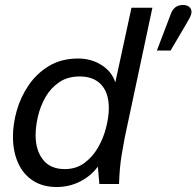

<svg xmlns="http://www.w3.org/2000/svg" viewBox="-20 -739 789 771"><path d="M208 12Q152 12 112.5 -13.5Q73 -39 52.5 -85Q32 -131 32 -190Q32 -241 47.5 -295.5Q63 -350 95.5 -397.5Q128 -445 177.5 -474.5Q227 -504 294 -504Q346 -504 387.5 -478Q429 -452 443 -408L508 -708H592L481 -187Q476 -162 468 -113.5Q460 -65 458 0H379L373 -70Q345 -32 301.5 -10Q258 12 208 12ZM240 -60Q286 -60 319.5 -85Q353 -110 374.5 -148Q396 -186 406.5 -228.5Q417 -271 417 -305Q417 -366 386.5 -399Q356 -432 300 -432Q252 -432 218 -409Q184 -386 163 -349.5Q142 -313 132.5 -272Q123 -231 123 -196Q123 -136 152.5 -98Q182 -60 240 -60ZM610 -536 666 -683Q672 -700 684 -709.5Q696 -719 715 -719Q730 -719 739.5 -711.5Q749 -704 749 -691Q749 -681 741 -666Q733 -651 728 -643L665 -536Z"/></svg>

Font: Atkinson Hyperlegible Next
Style: Italic
Weight: 400
Italic angle: -12°
Designer: Elliott Scott, Megan Eiswerth, Linus Boman, Theodore Petrosky, Letters from Sweden
Foundry: Applied Design Works, Letters from Sweden
Version: Version 2.001